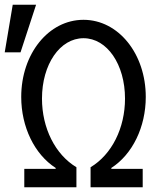

<svg xmlns="http://www.w3.org/2000/svg" viewBox="-54 -794 674 814"><path d="M300 -632C400 -632 476 -521 476 -376C476 -251 420 -139 330 -85V0H551V-78H418V-82C508 -140 564 -256 564 -383C564 -566 448 -710 300 -710C152 -710 36 -566 36 -383C36 -256 92 -140 182 -82V-78H49V0H270V-85C180 -139 124 -251 124 -376C124 -521 200 -632 300 -632ZM99 -774H0L-34 -572H33Z"/></svg>

Font: CommitMono
Style: 400Regular
Weight: 400
Monospace: yes
Designer: Eigil Nikolajsen
Foundry: Eigil Nikolajsen
Version: Version 1.143